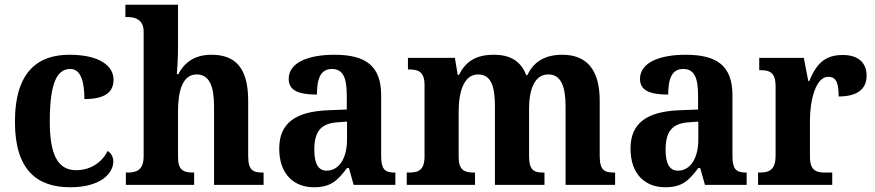

<svg xmlns="http://www.w3.org/2000/svg" viewBox="-20 -780 3690 810"><path d="M276 10C407 10 458 -50 458 -99C458 -118 449 -134 434 -143C412 -98 365 -62 301 -62C222 -62 190 -131 190 -267C190 -439 224 -489 277 -489C323 -489 336 -430 336 -362C436 -362 459 -401 459 -444C459 -503 398 -549 273 -549C144 -549 43 -482 43 -266C43 -62 137 10 276 10Z M511 0H799V-52H796C755 -52 731 -61 731 -117V-310C731 -394 749 -466 810 -466C863 -466 883 -417 883 -331V0H1092V-52H1089C1047 -52 1027 -61 1027 -123V-355C1027 -490 976 -549 872 -549C796 -549 756 -512 732 -467H726C728 -487 731 -536 731 -581V-760H509V-708H520C545 -708 586 -700 586 -647V-121C586 -61 555 -52 517 -52H511Z M1304 10C1375 10 1403 -17 1444 -71H1452L1472 0H1648V-52H1644C1602 -52 1588 -68 1588 -123V-378C1588 -503 1522 -549 1391 -549C1284 -549 1198 -518 1198 -447C1198 -400 1236 -381 1317 -381C1317 -449 1333 -489 1380 -489C1430 -489 1443 -448 1443 -374V-318L1367 -315C1227 -310 1158 -261 1158 -153C1158 -42 1223 10 1304 10ZM1358 -60C1322 -60 1306 -91 1306 -148C1306 -221 1330 -259 1403 -264L1444 -267V-191C1444 -112 1410 -60 1358 -60Z M1696 0H1984V-52H1981C1940 -52 1915 -61 1915 -117V-310C1915 -393 1937 -466 1997 -466C2051 -466 2068 -417 2068 -331V0H2277V-52H2274C2232 -52 2212 -61 2212 -123V-322C2212 -400 2234 -466 2293 -466C2346 -466 2366 -417 2366 -331V0H2575V-52H2572C2530 -52 2510 -61 2510 -123V-355C2510 -490 2452 -549 2352 -549C2280 -549 2231 -520 2205 -463H2200C2177 -524 2130 -549 2064 -549C1986 -549 1945 -520 1916 -464H1911L1899 -536H1701V-487H1704C1745 -487 1771 -478 1771 -421V-121C1771 -61 1745 -52 1704 -52H1696Z M2786 10C2857 10 2885 -17 2926 -71H2934L2954 0H3130V-52H3126C3084 -52 3070 -68 3070 -123V-378C3070 -503 3004 -549 2873 -549C2766 -549 2680 -518 2680 -447C2680 -400 2718 -381 2799 -381C2799 -449 2815 -489 2862 -489C2912 -489 2925 -448 2925 -374V-318L2849 -315C2709 -310 2640 -261 2640 -153C2640 -42 2705 10 2786 10ZM2840 -60C2804 -60 2788 -91 2788 -148C2788 -221 2812 -259 2885 -264L2926 -267V-191C2926 -112 2892 -60 2840 -60Z M3178 0H3491V-52H3461C3424 -52 3397 -60 3397 -119V-274C3397 -355 3421 -456 3474 -456C3509 -456 3518 -428 3518 -373C3592 -373 3636 -401 3636 -460C3636 -512 3605 -548 3535 -548C3459 -548 3423 -509 3394 -438H3390L3371 -536H3183V-484H3186C3227 -484 3252 -475 3252 -416V-124C3252 -61 3224 -52 3182 -52H3178Z"/></svg>

Font: Noto Serif Ethiopic SemiCondensed
Style: Bold
Weight: 700
Width: 4
Designer: Monotype Design Team
Foundry: Monotype Imaging Inc.
Version: Version 2.102